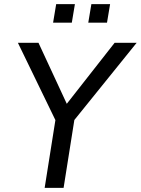

<svg xmlns="http://www.w3.org/2000/svg" viewBox="-20 -913 684 933"><path d="M197 0 255 -366 263 -301 67 -705H167L309 -399H297L537 -705H644L318 -301L347 -366L289 0ZM409 -803 424 -893H515L500 -803ZM238 -803 253 -893H344L329 -803Z"/></svg>

Font: Nunito Sans 10pt SemiCondensed Medium
Style: Italic
Weight: 500
Width: 4
Italic angle: -9°
Designer: Vernon Adams
Foundry: Vernon Adams
Version: Version 3.101;gftools[0.9.27]